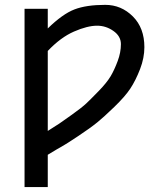

<svg xmlns="http://www.w3.org/2000/svg" viewBox="-20 -763 649 783"><path d="M174.8 -131.8V0H80.1V-727.1H174.8V-647Q235.4 -706.1 283.7 -724.6Q332 -743.2 409.2 -743.2Q474.6 -743.2 522 -695.8Q568.8 -648.9 568.8 -570.8Q568.8 -526.9 551.3 -481.4Q533.2 -434.6 511.2 -401.4Q490.2 -369.6 446.3 -327.1Q403.3 -285.6 377 -264.2Q348.1 -240.7 298.8 -208Q250.5 -175.8 231.9 -165.5Q214.8 -156.2 174.8 -131.8ZM174.8 -555.2V-229Q207 -250 222.2 -259.3Q231.4 -265.1 273.4 -295.4Q314.5 -324.7 332.5 -341.8Q344.7 -353 383.3 -392.6Q415 -425.3 431.2 -452.1Q446.3 -477.5 460 -514.2Q473.1 -549.3 473.1 -583Q473.1 -615.7 441.9 -637.2Q411.6 -658.2 376 -658.2Q336.4 -658.2 281.7 -634.3Q227.1 -610.4 174.8 -555.2Z"/></svg>

Font: Miedinger*
Style: Book
Weight: 400
Version: Version 001.000